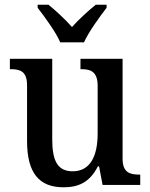

<svg xmlns="http://www.w3.org/2000/svg" viewBox="-20 -786 639 816"><path d="M236 -606H337C357 -651 404 -715 433 -753V-766H387C355 -740 314 -703 286 -671C258 -703 218 -740 186 -766H140V-753C169 -715 217 -651 236 -606ZM250 10C312 10 361 -10 396 -79H401L416 0H576V-44H572C533 -44 501 -52 501 -111V-536H322V-492H325C364 -492 395 -483 395 -421V-218C395 -122 363 -58 289 -58C221 -58 202 -108 202 -196V-536H22V-492H25C67 -492 95 -482 95 -423V-186C95 -50 147 10 250 10Z"/></svg>

Font: Noto Serif SemiCondensed Medium
Style: Regular
Weight: 500
Width: 4
Designer: Monotype Design Team
Foundry: Monotype Imaging Inc.
Version: Version 2.014